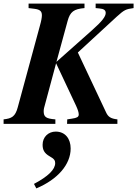

<svg xmlns="http://www.w3.org/2000/svg" viewBox="-41 -689 763 1068"><path d="M161 359C280 309 352 226 352 137C352 83 322 43 269 43C228 43 196 73 196 116C196 143 204 163 236 181C260 194 266 204 266 218C266 254 227 292 148 334ZM392 -397 608 -596C651 -635 659 -638 702 -644V-669H491V-644L512 -642C537 -640 547 -632 547 -617C547 -598 529 -572 470 -520L273 -345L335 -572C349 -624 370 -639 429 -644V-669H118V-644L151 -640C182 -636 192 -626 192 -604C192 -592 189 -574 181 -546L58 -93C44 -40 24 -30 -21 -25V0H267V-25C215 -29 202 -38 202 -71C202 -77 203 -83 204 -88L271 -337L382 -101C392 -79 397 -64 397 -52C397 -38 386 -33 359 -29L333 -25L332 0H612V-25C574 -29 560 -40 549 -64Z"/></svg>

Font: XITS
Style: Bold Italic
Weight: 700
Italic angle: -16.33°
Designer: MicroPress Inc., with final additions and corrections provided by Coen Hoffman, Elsevier (retired)
Version: Version 1.302